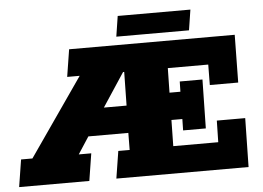

<svg xmlns="http://www.w3.org/2000/svg" viewBox="-83 -776 1153 842"><g transform="rotate(-5 494.0 -355.0)"><path d="M-32 0 -13 -120H37L275 -463H220L239 -583H968L965 -373H840L841 -463H663L661 -355H709L710 -400H810L806 -185H706L707 -235H659L657 -120H855L857 -215H982L978 0H396L415 -120H465L466 -223L511 -195H247L321 -243L241 -120H296L277 0ZM337 -267 322 -315H516L468 -287L471 -463H466ZM450 -620 464 -710H784L770 -620Z"/></g></svg>

Font: Rokkitt SemiBold Black
Style: Italic
Weight: 900
Italic angle: -9°
Version: Version 3.103